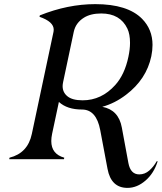

<svg xmlns="http://www.w3.org/2000/svg" viewBox="-20 -767 780 925"><path d="M284.2 -372.1Q281.7 -360.4 281.7 -352.1Q281.7 -322.3 304.2 -303.7Q327.6 -283.7 378.4 -283.7Q468.8 -283.7 535.2 -357.4Q580.6 -407.7 598.6 -493.2Q606.4 -529.8 606.4 -560.1Q606.4 -602.5 593.8 -628.9Q559.1 -702.1 467.8 -702.1Q417 -702.1 384.8 -682.1Q344.7 -657.2 335.4 -613.8ZM24.4 0 25.9 -7.3Q113.8 -29.3 133.3 -121.6L237.8 -613.8Q238.8 -618.2 238.8 -624Q238.8 -662.6 170.4 -686L171.9 -692.9Q306.6 -747.1 439 -747.1Q594.7 -747.1 664.6 -676.3Q714.8 -625 714.8 -550.8Q714.8 -524.4 709 -496.1Q685.5 -384.8 586.9 -310.1Q533.7 -269.5 472.7 -252.4Q551.3 -237.8 566.9 -152.8L598.6 18.6Q608.9 73.2 650.9 73.2Q677.7 73.2 699 54.7Q720.2 36.1 734.9 9.8H739.7Q721.7 67.9 680.9 103Q640.1 138.2 594.2 138.2Q515.1 138.2 498 46.4L462.9 -140.1Q444.3 -239.3 375 -239.3Q303.7 -239.3 263.7 -275.9L231 -122.1Q227.1 -103.5 227.1 -87.4Q227.1 -24.9 289.6 -7.3L288.1 0Z"/></svg>

Font: Modern Antiqua
Style: Book Oblique
Weight: 400
Italic angle: -12°
Designer: Wojciech Kalinowski "wmk69" (wmk69@o2.pl)
Foundry: Wojciech Kalinowski "wmk69" (wmk69@o2.pl)
Version: Version 3.1.0; 2021-05-28